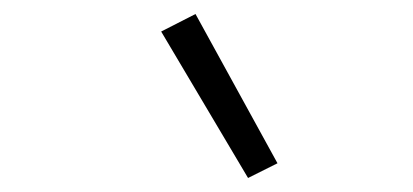

<svg xmlns="http://www.w3.org/2000/svg" viewBox="-20 -818 590 274"><path d="M334 -564 210 -773 259 -798 376 -585Z"/></svg>

Font: Lode Dark
Style: Italic
Weight: 400
Italic angle: -11°
Monospace: yes
Designer: Belleve Invis
Foundry: Belleve Invis
Version: Version 29.2.0; ttfautohint (v1.8.3)